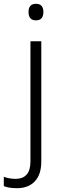

<svg xmlns="http://www.w3.org/2000/svg" viewBox="-72 -749 325 1009"><path d="M78 -686Q78 -729 117 -729Q156 -729 156 -686Q156 -642 117 -642Q78 -642 78 -686ZM17 240Q-6 240 -23 237Q-40 234 -52 229V180Q-24 191 11 191Q47 191 67.5 169Q88 147 88 99V-532H145V100Q145 168 111 204Q77 240 17 240Z"/></svg>

Font: Noto Sans Bengali UI Light
Style: Regular
Weight: 300
Designer: Jelle Bosma - Monotype Design Team
Foundry: Monotype Imaging Inc.
Version: Version 2.003; ttfautohint (v1.8.4.7-5d5b)